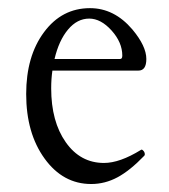

<svg xmlns="http://www.w3.org/2000/svg" viewBox="-20 -445 419 476"><path d="M206.1 11.2Q136.2 11.2 90.6 -51.8Q44.9 -114.7 44.9 -211.9Q44.9 -305.7 89.1 -365.2Q133.3 -424.8 203.1 -424.8Q263.2 -424.8 308.1 -372.1Q342.8 -330.6 342.8 -298.8Q342.8 -270 323.2 -270H109.9Q106.9 -249 106.9 -226.1Q106.9 -143.6 143.1 -92.3Q179.2 -41 237.8 -41Q276.9 -41 329.1 -73.2Q331.1 -75.2 334.2 -72.5Q337.4 -69.8 338.6 -65.9Q339.8 -62 337.9 -59.1Q302.2 -22 271.2 -5.4Q240.2 11.2 206.1 11.2ZM201.2 -398.9Q171.4 -398.9 148.7 -371.8Q126 -344.7 115.2 -298.8H277.8Q283.2 -298.8 283.2 -307.1Q283.2 -339.8 256.6 -369.4Q230 -398.9 201.2 -398.9Z"/></svg>

Font: Junicode SmCond Light
Style: Regular
Weight: 300
Width: 4
Designer: Peter S. Baker
Version: Version 2.206